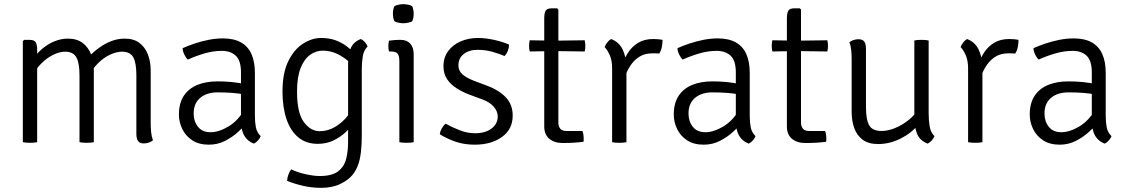

<svg xmlns="http://www.w3.org/2000/svg" viewBox="-20 -685 5432 925"><path d="M122 -493Q146 -493 152.5 -480.8Q159 -468.5 159 -445V0Q145.5 3 125 3Q103.5 3 90 0V-486L96 -493ZM363 -321Q363 -382 347.8 -409Q332.5 -436 294 -436Q267 -436 236.2 -421Q205.5 -406 178 -378.2Q150.5 -350.5 134 -313V-392Q154.5 -425.5 182.8 -449.5Q211 -473.5 243 -486.2Q275 -499 307 -499Q350.5 -499 378.2 -478Q406 -457 419 -422Q432 -387 432 -345V0Q418.5 3 398 3Q376.5 3 363 0ZM637 -322Q637 -383 621.8 -409.5Q606.5 -436 568 -436Q541.5 -436 511 -422Q480.5 -408 452.5 -380.5Q424.5 -353 405 -313V-409Q431 -436 459.5 -456.2Q488 -476.5 518.5 -487.8Q549 -499 581 -499Q624.5 -499 652 -478Q679.5 -457 692.8 -422Q706 -387 706 -345V-93Q706 -69 708.2 -47.2Q710.5 -25.5 717 -9Q709.5 -2.5 697.2 1.8Q685 6 673 6Q653.5 6 645.2 -5.5Q637 -17 637 -40Z M842 -133Q842 -188 865.5 -223.5Q889 -259 931 -276Q973 -293 1029 -293Q1060.5 -293 1096.8 -289.8Q1133 -286.5 1165 -278V-228Q1135 -235 1099.2 -237.5Q1063.5 -240 1029 -240Q976 -240 944.5 -213.5Q913 -187 913 -138Q913 -100.5 933.8 -74.2Q954.5 -48 994 -48Q1034.5 -48 1081.2 -76Q1128 -104 1160 -161L1172 -95Q1155 -75 1127.8 -50Q1100.5 -25 1064.8 -6.5Q1029 12 986 12Q937.5 12 905.5 -9.5Q873.5 -31 857.8 -64.2Q842 -97.5 842 -133ZM1236 -29Q1232.5 -19.5 1223.5 -9Q1214.5 1.5 1203 7Q1179.5 -2.5 1166 -18.5Q1152.5 -34.5 1146.8 -55.8Q1141 -77 1141 -103V-336Q1141 -393 1116 -416.5Q1091 -440 1049 -440Q1008 -440 966.5 -428Q925 -416 885 -398Q875.5 -406.5 867.8 -422.8Q860 -439 860 -453Q884.5 -464 916.2 -474.8Q948 -485.5 983.5 -492.8Q1019 -500 1054 -500Q1106.5 -500 1140.8 -480.8Q1175 -461.5 1191.5 -424.5Q1208 -387.5 1208 -334V-128Q1208 -96 1212.8 -71.5Q1217.5 -47 1236 -29Z M1751 -461Q1732.5 -443 1727.8 -413.8Q1723 -384.5 1723 -352V-35Q1723 14.5 1718.5 50.5Q1714 86.5 1704 112.5Q1694 138.5 1678 158Q1658 182.5 1619.5 201.2Q1581 220 1527 220Q1481.5 220 1438 209.8Q1394.5 199.5 1363 186Q1364 171.5 1369.5 156Q1375 140.5 1383 131Q1414 146 1453.5 154.5Q1493 163 1520 163Q1580 163 1609.2 140.2Q1638.5 117.5 1647.8 80.2Q1657 43 1657 0V-377Q1657 -416 1668.5 -449Q1680 -482 1718 -497Q1729.5 -492 1738.5 -481.5Q1747.5 -471 1751 -461ZM1341 -244Q1341 -334.5 1369.5 -391.5Q1398 -448.5 1440.8 -475.2Q1483.5 -502 1526 -502Q1566.5 -502 1597 -490.8Q1627.5 -479.5 1651 -461.5Q1674.5 -443.5 1694 -423L1687 -360Q1662.5 -392.5 1621 -416.8Q1579.5 -441 1535 -441Q1502.5 -441 1474.2 -421Q1446 -401 1428.5 -357.5Q1411 -314 1411 -244Q1411 -142 1443.5 -97.5Q1476 -53 1520 -53Q1566.5 -53 1608.5 -82.8Q1650.5 -112.5 1672 -153L1683 -92Q1671 -73 1646.8 -49.5Q1622.5 -26 1588 -9Q1553.5 8 1511 8Q1455 8 1417.2 -23.2Q1379.5 -54.5 1360.2 -111.2Q1341 -168 1341 -244Z M1973 0Q1959.5 3 1939 3Q1917.5 3 1904 0V-389Q1904 -417 1895.2 -427Q1886.5 -437 1863 -437H1854Q1851 -450.5 1851 -463Q1851 -470 1851.8 -475.8Q1852.5 -481.5 1854 -489Q1870.5 -491.5 1882.5 -492.2Q1894.5 -493 1902 -493H1910Q1940 -493 1956.5 -474.8Q1973 -456.5 1973 -424ZM1873 -619Q1873 -641 1880 -655Q1887 -659.5 1899.5 -662.2Q1912 -665 1923 -665Q1933 -665 1946.5 -662.2Q1960 -659.5 1966 -655Q1969 -649 1971 -638.5Q1973 -628 1973 -619Q1973 -597 1966 -583Q1961 -578.5 1947 -575.8Q1933 -573 1923 -573Q1912 -573 1899.5 -575.8Q1887 -578.5 1880 -583Q1873 -597 1873 -619Z M2099 -38Q2100 -51 2108.2 -66Q2116.5 -81 2127 -89Q2158 -72 2194.5 -57.5Q2231 -43 2269 -43Q2318 -43 2347.8 -65.5Q2377.5 -88 2378 -123Q2378 -148.5 2358.8 -170.8Q2339.5 -193 2304 -206L2244.5 -228Q2210.5 -240.5 2181.2 -258.8Q2152 -277 2134.2 -303.2Q2116.5 -329.5 2116.5 -366Q2116.5 -408.5 2139.2 -439Q2162 -469.5 2199.8 -485.8Q2237.5 -502 2282.5 -502Q2319.5 -502 2361 -492.8Q2402.5 -483.5 2432.5 -470Q2432.5 -456 2426.8 -440.8Q2421 -425.5 2410.5 -415Q2387.5 -425.5 2353.2 -435.2Q2319 -445 2280.5 -445Q2240 -445 2214.2 -424.8Q2188.5 -404.5 2188.5 -370Q2188.5 -344 2208 -326.8Q2227.5 -309.5 2265.5 -295L2327 -272Q2382.5 -251.5 2416.2 -216.8Q2450 -182 2450 -128Q2450 -62 2398.2 -25Q2346.5 12 2267 12Q2214.5 12 2172.2 -3.2Q2130 -18.5 2099 -38Z M2602 -597Q2602 -620.5 2608.5 -632.8Q2615 -645 2639 -645H2664L2670 -639V-95Q2670 -77 2678.8 -65.5Q2687.5 -54 2709 -54H2786Q2792 -39 2792 -16Q2792 -12.5 2792 -8.8Q2792 -5 2791 -2Q2768 1 2744.2 2.5Q2720.5 4 2691 4Q2650.5 4 2626.2 -16.5Q2602 -37 2602 -76ZM2797 -491Q2800 -476 2800 -464Q2800 -450.5 2797 -437L2648 -439L2532 -437Q2529 -450.5 2529 -464Q2529 -476 2532 -491L2647 -489Z M3172 -493Q3172 -476.5 3168.5 -458.5Q3165 -440.5 3156 -427Q3148 -428 3139.2 -428Q3130.5 -428 3122 -428Q3088 -428 3063.5 -413.5Q3039 -399 3022.8 -376.8Q3006.5 -354.5 2997 -331Q2987.5 -307.5 2983 -289L2970 -305Q2970 -336.5 2978.8 -370Q2987.5 -403.5 3006.5 -432.5Q3025.5 -461.5 3055.2 -479.2Q3085 -497 3127 -497Q3134.5 -497 3146.2 -496.2Q3158 -495.5 3172 -493ZM2893 -458Q2896 -468 2904.8 -479.5Q2913.5 -491 2924 -497Q2961.5 -483 2979 -447.8Q2996.5 -412.5 2998 -363V0Q2984.5 3 2964 3Q2942.5 3 2929 0V-356Q2929 -393 2917.8 -418.8Q2906.5 -444.5 2893 -458Z M3226 -133Q3226 -188 3249.5 -223.5Q3273 -259 3315 -276Q3357 -293 3413 -293Q3444.5 -293 3480.8 -289.8Q3517 -286.5 3549 -278V-228Q3519 -235 3483.2 -237.5Q3447.5 -240 3413 -240Q3360 -240 3328.5 -213.5Q3297 -187 3297 -138Q3297 -100.5 3317.8 -74.2Q3338.5 -48 3378 -48Q3418.5 -48 3465.2 -76Q3512 -104 3544 -161L3556 -95Q3539 -75 3511.8 -50Q3484.5 -25 3448.8 -6.5Q3413 12 3370 12Q3321.5 12 3289.5 -9.5Q3257.5 -31 3241.8 -64.2Q3226 -97.5 3226 -133ZM3620 -29Q3616.5 -19.5 3607.5 -9Q3598.5 1.5 3587 7Q3563.5 -2.5 3550 -18.5Q3536.5 -34.5 3530.8 -55.8Q3525 -77 3525 -103V-336Q3525 -393 3500 -416.5Q3475 -440 3433 -440Q3392 -440 3350.5 -428Q3309 -416 3269 -398Q3259.5 -406.5 3251.8 -422.8Q3244 -439 3244 -453Q3268.5 -464 3300.2 -474.8Q3332 -485.5 3367.5 -492.8Q3403 -500 3438 -500Q3490.5 -500 3524.8 -480.8Q3559 -461.5 3575.5 -424.5Q3592 -387.5 3592 -334V-128Q3592 -96 3596.8 -71.5Q3601.5 -47 3620 -29Z M3771 -597Q3771 -620.5 3777.5 -632.8Q3784 -645 3808 -645H3833L3839 -639V-95Q3839 -77 3847.8 -65.5Q3856.5 -54 3878 -54H3955Q3961 -39 3961 -16Q3961 -12.5 3961 -8.8Q3961 -5 3960 -2Q3937 1 3913.2 2.5Q3889.5 4 3860 4Q3819.5 4 3795.2 -16.5Q3771 -37 3771 -76ZM3966 -491Q3969 -476 3969 -464Q3969 -450.5 3966 -437L3817 -439L3701 -437Q3698 -450.5 3698 -464Q3698 -476 3701 -491L3816 -489Z M4454 -138Q4454 -106 4458.8 -76.5Q4463.5 -47 4482 -29Q4478.5 -19.5 4469.5 -9Q4460.5 1.5 4449 7Q4411 -8 4398 -41Q4385 -74 4385 -113V-490Q4398.5 -493 4419 -493Q4440.5 -493 4454 -490ZM4083 -397Q4083 -421 4081 -442.8Q4079 -464.5 4072 -481Q4079.5 -488 4091.8 -492Q4104 -496 4116 -496Q4135.5 -496 4143.8 -484.8Q4152 -473.5 4152 -450V-169Q4152 -108.5 4167.5 -81.2Q4183 -54 4227 -54Q4258.5 -54 4293.2 -68.5Q4328 -83 4357.8 -107Q4387.5 -131 4404 -160V-85Q4372 -44 4319 -17.5Q4266 9 4211 9Q4163.5 9 4135.5 -12.2Q4107.5 -33.5 4095.2 -68.8Q4083 -104 4083 -146Z M4887 -493Q4887 -476.5 4883.5 -458.5Q4880 -440.5 4871 -427Q4863 -428 4854.2 -428Q4845.5 -428 4837 -428Q4803 -428 4778.5 -413.5Q4754 -399 4737.8 -376.8Q4721.5 -354.5 4712 -331Q4702.5 -307.5 4698 -289L4685 -305Q4685 -336.5 4693.8 -370Q4702.5 -403.5 4721.5 -432.5Q4740.5 -461.5 4770.2 -479.2Q4800 -497 4842 -497Q4849.5 -497 4861.2 -496.2Q4873 -495.5 4887 -493ZM4608 -458Q4611 -468 4619.8 -479.5Q4628.5 -491 4639 -497Q4676.5 -483 4694 -447.8Q4711.5 -412.5 4713 -363V0Q4699.5 3 4679 3Q4657.5 3 4644 0V-356Q4644 -393 4632.8 -418.8Q4621.5 -444.5 4608 -458Z M4941 -133Q4941 -188 4964.5 -223.5Q4988 -259 5030 -276Q5072 -293 5128 -293Q5159.5 -293 5195.8 -289.8Q5232 -286.5 5264 -278V-228Q5234 -235 5198.2 -237.5Q5162.5 -240 5128 -240Q5075 -240 5043.5 -213.5Q5012 -187 5012 -138Q5012 -100.5 5032.8 -74.2Q5053.5 -48 5093 -48Q5133.5 -48 5180.2 -76Q5227 -104 5259 -161L5271 -95Q5254 -75 5226.8 -50Q5199.5 -25 5163.8 -6.5Q5128 12 5085 12Q5036.5 12 5004.5 -9.5Q4972.5 -31 4956.8 -64.2Q4941 -97.5 4941 -133ZM5335 -29Q5331.5 -19.5 5322.5 -9Q5313.5 1.5 5302 7Q5278.5 -2.5 5265 -18.5Q5251.5 -34.5 5245.8 -55.8Q5240 -77 5240 -103V-336Q5240 -393 5215 -416.5Q5190 -440 5148 -440Q5107 -440 5065.5 -428Q5024 -416 4984 -398Q4974.5 -406.5 4966.8 -422.8Q4959 -439 4959 -453Q4983.5 -464 5015.2 -474.8Q5047 -485.5 5082.5 -492.8Q5118 -500 5153 -500Q5205.5 -500 5239.8 -480.8Q5274 -461.5 5290.5 -424.5Q5307 -387.5 5307 -334V-128Q5307 -96 5311.8 -71.5Q5316.5 -47 5335 -29Z"/></svg>

Font: Signika Negative Light
Style: Regular
Weight: 300
Designer: Anna Giedry
Foundry: Anna Giedry
Version: Version 2.001